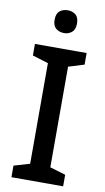

<svg xmlns="http://www.w3.org/2000/svg" viewBox="-100 -966 555 1013"><g transform="rotate(10 177.0 -459.5)"><path d="M315 0H38V-62L123 -87V-626L38 -652V-714H315V-652L231 -626V-87L315 -62ZM179 -919Q203 -919 220.5 -905Q238 -891 238 -858Q238 -826 220.5 -811.5Q203 -797 179 -797Q153 -797 135.5 -811.5Q118 -826 118 -858Q118 -891 135.5 -905Q153 -919 179 -919Z"/></g></svg>

Font: Noto Sans Myanmar Medium
Style: Regular
Weight: 500
Designer: Monotype Design Team
Foundry: Monotype Imaging Inc.
Version: Version 2.107; ttfautohint (v1.8.4.7-5d5b)